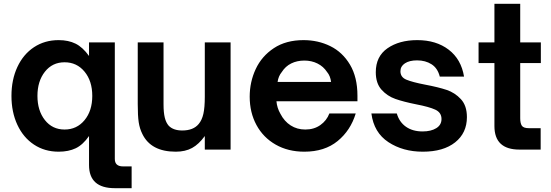

<svg xmlns="http://www.w3.org/2000/svg" viewBox="-20 -783 2885 1005"><path d="M581 202Q446 202 446 81V-71Q414 -25 376.5 -7Q339 11 287 11Q214 11 158 -26Q102 -63 71 -129.5Q40 -196 40 -281Q40 -366 71 -432.5Q102 -499 158 -536Q214 -573 287 -573Q338 -573 375.5 -554.5Q413 -536 446 -490V-561H581V49Q581 88 624 88H669V202ZM463 -281Q463 -359 422.5 -408Q382 -457 318 -457Q254 -457 215 -407.5Q176 -358 176 -281Q176 -204 215 -154.5Q254 -105 318 -105Q382 -105 422.5 -154Q463 -203 463 -281Z M725 -82Q711 -110 706 -143.5Q701 -177 701 -238V-561H836V-237Q836 -194 842.5 -167.5Q849 -141 863 -125Q887 -100 934 -100Q992 -100 1020 -134Q1037 -154 1044.5 -187Q1052 -220 1052 -276V-561H1187V0H1052V-71Q1021 -28 985.5 -8.5Q950 11 900 11Q770 11 725 -82Z M1287 -277Q1287 -354 1318.5 -421.5Q1350 -489 1413.5 -531Q1477 -573 1569 -573Q1645 -573 1709 -541.5Q1773 -510 1812 -444.5Q1851 -379 1851 -282V-253H1427Q1430 -218 1448 -187Q1468 -148 1501.5 -126.5Q1535 -105 1578 -105Q1624 -105 1657 -128.5Q1690 -152 1704 -189H1842Q1815 -100 1747 -44.5Q1679 11 1573 11Q1488 11 1423 -26Q1358 -63 1322.5 -128.5Q1287 -194 1287 -277ZM1713 -354Q1709 -386 1692 -406Q1673 -435 1642 -450.5Q1611 -466 1573 -466Q1535 -466 1504.5 -451Q1474 -436 1455 -406Q1437 -384 1433 -354Z M1924 -189H2057Q2070 -144 2105 -119.5Q2140 -95 2192 -95Q2236 -95 2263.5 -112Q2291 -129 2291 -160Q2291 -194 2258.5 -209Q2226 -224 2158 -237Q2093 -250 2050 -265Q2007 -280 1977 -313.5Q1947 -347 1947 -405Q1947 -488 2008.5 -530.5Q2070 -573 2164 -573Q2263 -573 2328.5 -523Q2394 -473 2409 -382H2282Q2271 -426 2239 -446.5Q2207 -467 2163 -467Q2123 -467 2099.5 -451.5Q2076 -436 2076 -410Q2076 -379 2107 -366Q2138 -353 2205 -340Q2274 -327 2317.5 -312.5Q2361 -298 2392.5 -264Q2424 -230 2424 -170Q2424 -87 2362.5 -38Q2301 11 2193 11Q2089 11 2013 -39Q1937 -89 1924 -189Z M2699 0Q2568 0 2568 -123V-453H2485V-561H2568V-763H2703V-561H2811V-453H2703V-164Q2703 -138 2711.5 -125Q2720 -112 2749 -112H2810V0Z"/></svg>

Font: Open Sauce One
Style: Bold
Weight: 700
Designer: Alfredo Marco Pradil
Foundry: Creative Sauce Fz LLC
Version: Version 1.477